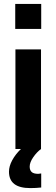

<svg xmlns="http://www.w3.org/2000/svg" viewBox="-20 -763 289 983"><path d="M58 -743H191V-615H58ZM176 127 191 125V197Q164 200 135 200Q26 200 26 116Q26 88 42.5 57.5Q59 27 87 0H59V-510H190V0Q169 15 150.5 41.5Q132 68 132 90Q132 108 142 117.5Q152 127 176 127Z"/></svg>

Font: Saira Semi Condensed SemiBold
Style: Regular
Weight: 600
Width: 4
Designer: Hector Gatti with collaboration of the Omnibus-Type team
Foundry: Omnibus-Type
Version: Version 1.001; ttfautohint (v1.8)